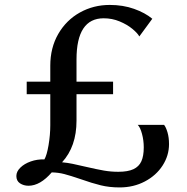

<svg xmlns="http://www.w3.org/2000/svg" viewBox="-20 -772 777 798"><path d="M315 -27.5Q272.5 -42 247.5 -48.5Q222.5 -55 195 -55.5Q147 0 98.5 0Q78.5 0 63.2 -10Q48 -20 48 -40.5Q48 -59 64.5 -75.2Q81 -91.5 107.8 -101Q134.5 -110.5 164.5 -109.5Q174.5 -126 181.8 -168.8Q189 -211.5 189 -251.5V-380.5H91V-432.5H189V-499Q189 -573.5 222.2 -631Q255.5 -688.5 312 -720Q368.5 -751.5 436 -751.5Q491.5 -751.5 537.2 -735.2Q583 -719 613 -694L559 -620.5Q552 -634 530.2 -652Q508.5 -670 477.2 -683Q446 -696 411 -696Q298 -696 298 -525V-432.5H450V-380.5H298V-270.5Q298 -163 238 -97.5Q260.5 -95.5 282.2 -91Q304 -86.5 338 -78.5Q383.5 -68 412.2 -63Q441 -58 471.5 -58Q511.5 -58 534.5 -68.8Q557.5 -79.5 567.5 -101.5Q577.5 -123.5 577.5 -159.5Q577.5 -188.5 570.2 -215.5Q563 -242.5 552.5 -253H662Q670 -243 676.2 -221.8Q682.5 -200.5 682.5 -173Q682.5 -125.5 655.8 -84Q629 -42.5 582 -17.8Q535 7 477 7Q434.5 7 398.8 -1.8Q363 -10.5 315 -27.5Z"/></svg>

Font: Merriweather 12pt
Style: Regular
Weight: 400
Designer: Eben Sorkin
Foundry: Eben Sorkin
Version: Version 2.100